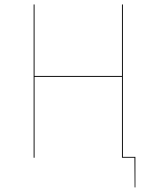

<svg xmlns="http://www.w3.org/2000/svg" viewBox="-20 -700 695 852"><path d="M525.3 -3.9V-680.1H521.2V-362.9H133.3V-680.1H129.3V0H133.3V-358.9H521.2V0H576.6L577.4 131.7H580.8V-3.9Z"/></svg>

Font: Fira Sans Four
Style: Regular
Weight: 100
Designer: Carrois Corporate & Edenspiekermann AG
Foundry: Carrois Corporate GbR & Edenspiekermann AG
Version: Version 4.203;PS 004.203;hotconv 1.0.88;makeotf.lib2.5.64775